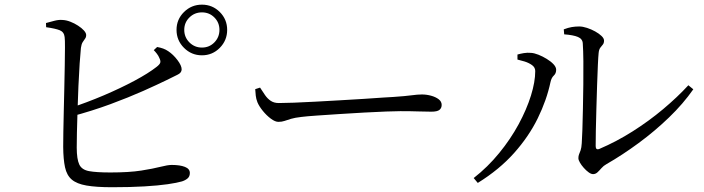

<svg xmlns="http://www.w3.org/2000/svg" viewBox="-20 -794 2980 813"><path d="M727.5 -667.5Q727.5 -711.9 759.1 -743.1Q790.7 -774.3 835.1 -774.3Q879.5 -774.3 910.7 -743.1Q941.9 -711.9 941.9 -667.5Q941.9 -623 910.7 -591.4Q879.5 -559.8 835.1 -559.8Q790.7 -559.8 759.1 -591.4Q727.5 -623 727.5 -667.5ZM760.2 -667.5Q760.2 -636.3 782.1 -614.4Q803.9 -592.6 835.1 -592.6Q866.3 -592.6 887.7 -614.4Q909.2 -636.3 909.2 -667.5Q909.2 -698.6 887.7 -720.1Q866.3 -741.6 835.1 -741.6Q803.9 -741.6 782.1 -720.1Q760.2 -698.6 760.2 -667.5ZM174.7 -696.5Q192.1 -701.1 210.7 -706.1Q229.4 -711 245.7 -709.4Q261.4 -708.6 278.3 -701.9Q295.3 -695.3 310.5 -685.4Q325.8 -675.5 335.4 -664.9Q344.9 -654.3 344.9 -645.6Q344.9 -636.2 340 -630Q335.1 -623.8 330 -615.3Q324.8 -606.8 322.6 -591Q320.2 -568.4 317.3 -525.1Q314.4 -481.9 312.1 -429.6Q309.9 -377.3 308.3 -325.3Q306.7 -273.3 305.7 -231.6Q304.7 -190 304.9 -168.5Q305.1 -119.7 315.7 -97.4Q326.3 -75.1 357 -69.4Q387.7 -63.7 447.4 -63.7Q526.8 -63.7 577.8 -71.7Q628.8 -79.8 659.6 -87.7Q690.3 -95.6 707.4 -95.6Q742 -95.6 762.9 -87.4Q783.9 -79.2 783.9 -61.6Q783.9 -46.9 774.6 -38.8Q765.3 -30.7 750.6 -25.9Q730.3 -19.9 690.3 -14Q650.3 -8.2 591.2 -4.7Q532.2 -1.2 454.4 -1.2Q387.3 -1.2 346.2 -8.4Q305.2 -15.5 283.9 -33.6Q262.6 -51.8 255.3 -85.8Q248 -119.7 247.6 -172.4Q247.4 -194.9 248.2 -234.3Q249 -273.8 250 -321.9Q251 -370.1 252.3 -420.7Q253.5 -471.2 254.2 -516Q254.9 -560.7 255.1 -593.1Q255.3 -625.6 253.7 -637.1Q251.4 -658.4 233.1 -665.9Q214.7 -673.3 175.4 -678.8ZM631.1 -581.7 645.4 -595Q660.1 -592.3 671.3 -588.2Q682.6 -584 692.6 -577.1Q713.4 -563.3 731.3 -539.8Q749.2 -516.3 749.2 -500.3Q749.2 -485.6 731.3 -477.4Q713.3 -469.2 685.1 -454.6Q647.9 -436.4 586.6 -409Q525.3 -381.7 447.5 -352.9Q369.7 -324.2 281.3 -300.6L274.2 -335.6Q348 -359.9 419.5 -390.3Q491 -420.8 549.7 -452.2Q608.4 -483.7 642.8 -510.6Q656.1 -520.8 658.5 -528.4Q661 -536 654.8 -548.3Q651.2 -557.6 644.5 -566.2Q637.9 -574.9 631.1 -581.7Z M1081.2 -423.1Q1091.9 -406.1 1102.4 -391.1Q1112.8 -376.1 1126.6 -366.9Q1140.3 -357.7 1160.6 -357.7Q1183.3 -357.7 1224.2 -359.2Q1265.1 -360.7 1315.8 -363.5Q1366.6 -366.3 1419.4 -369.3Q1472.2 -372.3 1519.7 -375.3Q1567.3 -378.3 1601 -380.8Q1634.6 -383.3 1646.1 -383.5Q1696.1 -386.9 1722 -390.4Q1747.8 -394 1766.6 -394Q1786 -394 1805.5 -388.7Q1824.9 -383.4 1837.5 -373.7Q1850.2 -363.9 1850.2 -349.8Q1850.2 -336.4 1840.9 -328.8Q1831.7 -321.1 1806.2 -321.1Q1779.9 -321.1 1750.6 -322.2Q1721.2 -323.3 1675.3 -323.3Q1656.6 -323.3 1615.6 -321.8Q1574.5 -320.3 1522.4 -317.4Q1470.2 -314.5 1417.9 -311.1Q1365.5 -307.7 1322.1 -304.7Q1278.7 -301.7 1256.5 -298.9Q1228.3 -295.7 1212.2 -290.8Q1196 -285.8 1184.6 -281.9Q1173.3 -278 1158.6 -278Q1145.1 -278 1126.6 -291.7Q1108.2 -305.5 1092.6 -324.9Q1077 -344.2 1070 -361.1Q1064.5 -375.4 1063 -388.7Q1061.4 -402.1 1060.7 -416.5Z M2367.2 -669.7Q2386.3 -677 2401.2 -679.4Q2416.1 -681.9 2432.5 -681.9Q2447.6 -681.9 2465.7 -675.9Q2483.8 -670 2500.2 -660.9Q2516.6 -651.8 2527.2 -641.6Q2537.7 -631.5 2537.7 -622.2Q2537.7 -611.4 2532.7 -605.4Q2527.7 -599.5 2521.9 -591.9Q2516.2 -584.4 2514.8 -569.1Q2513.3 -555.6 2511.6 -518.6Q2509.9 -481.6 2508.3 -432.8Q2506.7 -384.1 2505.3 -333.3Q2503.9 -282.4 2503 -240.3Q2502.1 -198.1 2502.3 -175.5Q2502.3 -157.2 2518.1 -163.5Q2590.4 -194.3 2659.1 -237.9Q2727.9 -281.5 2788.2 -332.1Q2848.6 -382.8 2894.8 -433L2915.7 -415.9Q2873.1 -354.7 2812.9 -296.7Q2752.8 -238.7 2684.3 -188.3Q2615.9 -137.9 2547.4 -98.6Q2535.7 -92.2 2526.9 -82.1Q2518.2 -72 2509.9 -64.3Q2501.7 -56.7 2491.2 -56.7Q2482.9 -56.7 2472.4 -64.4Q2461.8 -72.1 2451.8 -83.4Q2441.8 -94.7 2435.5 -105.7Q2429.1 -116.7 2429.1 -124.2Q2429.1 -133.8 2431.9 -140.5Q2434.7 -147.1 2438.5 -157.6Q2442.2 -168 2443.4 -187.8Q2444.6 -204.8 2446 -243.6Q2447.4 -282.5 2448.3 -332.9Q2449.2 -383.4 2450 -436.3Q2450.7 -489.3 2450.2 -535.2Q2449.7 -581.2 2447.7 -610.2Q2446.7 -629.3 2427.2 -637.5Q2407.7 -645.7 2369 -648.6ZM2171.1 -541.8V-563.1Q2182.4 -566.4 2197.9 -569.1Q2213.3 -571.7 2228.8 -570.1Q2242.3 -569.3 2260 -562.3Q2277.7 -555.3 2295.1 -544.6Q2312.5 -534 2323.8 -522Q2335 -510 2335 -498.6Q2335 -483.1 2325 -474Q2315 -464.8 2311 -446.4Q2294.8 -370.1 2257.1 -293.2Q2219.4 -216.2 2157 -146.2Q2094.6 -76.1 2003.1 -19.4L1985.8 -40.1Q2045.8 -87 2093.9 -146.1Q2142.1 -205.1 2176.1 -267.9Q2210 -330.7 2228.2 -389.1Q2246.4 -447.5 2246.4 -493.1Q2246.4 -508.5 2232.7 -518.4Q2218.9 -528.2 2201 -533.7Q2183.2 -539.1 2171.1 -541.8Z"/></svg>

Font: Noto Serif JP
Style: Regular
Weight: 200
Designer: Ryoko NISHIZUKA 西塚涼子 (kana & ideographs); Frank Grießhammer (Latin, Greek & Cyrillic); Wenlong ZHANG 张文龙 (bopomofo); San
Foundry: Adobe
Version: Version 2.001;hotconv 1.1.0;makeotfexe 2.6.0